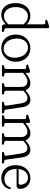

<svg xmlns="http://www.w3.org/2000/svg" viewBox="1074 -1844 780 2968"><g transform="rotate(90 1464.0 -360.0)"><path d="M28 -208Q28 -284 54.2 -335.5Q80.5 -387 125.2 -413.2Q170 -439.5 224 -439.5Q263.5 -439.5 297.2 -424.5Q331 -409.5 356 -383.5V-644Q356 -657 351.8 -662.5Q347.5 -668 337.5 -669L302.5 -669.5Q286.5 -672.5 286.5 -685Q286.5 -697 305.5 -703.5L361.5 -722Q375 -726.5 382 -728Q389 -729.5 394.5 -729.5Q415.5 -729.5 415.5 -706.5V-68Q415.5 -42 438.5 -37.5L460.5 -33Q476 -28 476 -15.5Q476 0 456.5 0H396Q357.5 0 357.5 -39.5V-61.5Q327 -27.5 288.2 -8.8Q249.5 10 206.5 10Q127.5 10 77.8 -48.5Q28 -107 28 -208ZM89.5 -214Q89.5 -128.5 128.8 -79.8Q168 -31 227 -31Q266 -31 298.2 -49.2Q330.5 -67.5 356 -99.5V-333Q331 -367 298.2 -384Q265.5 -401 229 -401Q171 -401 130.2 -351.5Q89.5 -302 89.5 -214Z M725 -439Q786 -439 833 -410.5Q880 -382 907 -331.2Q934 -280.5 934 -215Q934 -150 906.8 -99.2Q879.5 -48.5 832 -19.5Q784.5 9.5 723 9.5Q662 9.5 614.8 -19Q567.5 -47.5 540.8 -98.2Q514 -149 514 -214.5Q514 -279.5 541 -330.2Q568 -381 615.5 -410Q663 -439 725 -439ZM761 -29.5Q802 -37.5 829 -68.8Q856 -100 866.8 -145.5Q877.5 -191 868.5 -241.5Q854.5 -327.5 803.8 -369.8Q753 -412 687 -400Q646 -392.5 618.8 -361Q591.5 -329.5 581 -284Q570.5 -238.5 579 -188Q593.5 -102 644.2 -59.8Q695 -17.5 761 -29.5Z M1106 -411.5V-361.5Q1188.5 -439.5 1265 -439.5Q1305 -439.5 1334 -419.5Q1363 -399.5 1375.5 -362Q1454.5 -439.5 1519 -439.5Q1572 -439.5 1600 -407.5Q1628 -375.5 1637 -315.5L1673 -68Q1675 -54 1679 -47Q1683 -40 1696 -37.5L1718 -33Q1734 -27.5 1734 -15.5Q1734 0 1714.5 0H1572.5Q1553.5 0 1553.5 -15.5Q1553.5 -27.5 1568 -32L1590.5 -36.5Q1617 -42 1613.5 -67L1578.5 -294.5Q1571 -343.5 1551 -368.8Q1531 -394 1493 -394Q1471.5 -394 1447 -381.2Q1422.5 -368.5 1390.5 -338.5L1382 -330.5Q1383 -320.5 1383 -310V-68Q1383 -53.5 1387.8 -46.2Q1392.5 -39 1406 -36.5L1428 -32Q1442.5 -27.5 1442.5 -15.5Q1442.5 0 1424 0H1282.5Q1264 0 1264 -15.5Q1264 -27.5 1278.5 -32L1300.5 -36.5Q1314 -39 1318.8 -46.2Q1323.5 -53.5 1323.5 -68V-294.5Q1323.5 -343 1300.2 -368.5Q1277 -394 1239.5 -394Q1212 -394 1180.5 -379Q1149 -364 1113.5 -330.5L1106 -323.5V-68Q1106 -53.5 1111 -46.2Q1116 -39 1129 -36.5L1151.5 -32Q1166 -27.5 1166 -15.5Q1166 0 1147 0H1005.5Q986 0 986 -15.5Q986 -28 1001.5 -33L1023.5 -37.5Q1046.5 -42 1046.5 -68V-349Q1046.5 -362 1042.5 -367.5Q1038.5 -373 1028.5 -374L993.5 -374.5Q977.5 -377.5 977.5 -390Q977.5 -402 996.5 -408.5L1052 -427Q1065.5 -431.5 1072.8 -433Q1080 -434.5 1085.5 -434.5Q1106 -434.5 1106 -411.5Z M1880.5 -411.5V-361.5Q1963 -439.5 2039.5 -439.5Q2079.5 -439.5 2108.5 -419.5Q2137.5 -399.5 2150 -362Q2229 -439.5 2293.5 -439.5Q2346.5 -439.5 2374.5 -407.5Q2402.5 -375.5 2411.5 -315.5L2447.5 -68Q2449.5 -54 2453.5 -47Q2457.5 -40 2470.5 -37.5L2492.5 -33Q2508.5 -27.5 2508.5 -15.5Q2508.5 0 2489 0H2347Q2328 0 2328 -15.5Q2328 -27.5 2342.5 -32L2365 -36.5Q2391.5 -42 2388 -67L2353 -294.5Q2345.5 -343.5 2325.5 -368.8Q2305.5 -394 2267.5 -394Q2246 -394 2221.5 -381.2Q2197 -368.5 2165 -338.5L2156.5 -330.5Q2157.5 -320.5 2157.5 -310V-68Q2157.5 -53.5 2162.2 -46.2Q2167 -39 2180.5 -36.5L2202.5 -32Q2217 -27.5 2217 -15.5Q2217 0 2198.5 0H2057Q2038.5 0 2038.5 -15.5Q2038.5 -27.5 2053 -32L2075 -36.5Q2088.5 -39 2093.2 -46.2Q2098 -53.5 2098 -68V-294.5Q2098 -343 2074.8 -368.5Q2051.5 -394 2014 -394Q1986.5 -394 1955 -379Q1923.5 -364 1888 -330.5L1880.5 -323.5V-68Q1880.5 -53.5 1885.5 -46.2Q1890.5 -39 1903.5 -36.5L1926 -32Q1940.5 -27.5 1940.5 -15.5Q1940.5 0 1921.5 0H1780Q1760.5 0 1760.5 -15.5Q1760.5 -28 1776 -33L1798 -37.5Q1821 -42 1821 -68V-349Q1821 -362 1817 -367.5Q1813 -373 1803 -374L1768 -374.5Q1752 -377.5 1752 -390Q1752 -402 1771 -408.5L1826.5 -427Q1840 -431.5 1847.2 -433Q1854.5 -434.5 1860 -434.5Q1880.5 -434.5 1880.5 -411.5Z M2900 -275Q2900 -226.5 2849 -226.5H2590.5Q2591 -136 2634 -86.8Q2677 -37.5 2745 -37.5Q2797.5 -37.5 2830.5 -64.2Q2863.5 -91 2875 -124.5Q2881.5 -137.5 2891.5 -137.5Q2905 -137.5 2903 -120Q2898.5 -86.5 2876.8 -56.8Q2855 -27 2818.2 -8.5Q2781.5 10 2732.5 10Q2671 10 2626.2 -18.2Q2581.5 -46.5 2557.5 -96.5Q2533.5 -146.5 2533.5 -212Q2533.5 -277 2558 -328.5Q2582.5 -380 2627.8 -409.8Q2673 -439.5 2735.5 -439.5Q2783 -439.5 2820.2 -418.8Q2857.5 -398 2878.8 -361Q2900 -324 2900 -275ZM2727.5 -402.5Q2673.5 -402.5 2636.5 -363Q2599.5 -323.5 2592 -258H2808.5Q2835.5 -258 2835.5 -284Q2835.5 -334.5 2806 -368.5Q2776.5 -402.5 2727.5 -402.5Z"/></g></svg>

Font: Fraunces 144pt SuperSoft Light
Style: Regular
Weight: 300
Version: Version 1.000;[0bf87f6ff]